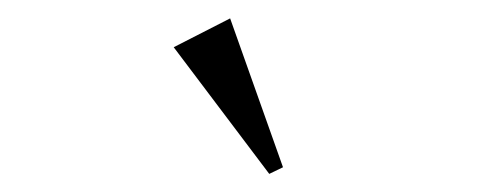

<svg xmlns="http://www.w3.org/2000/svg" viewBox="-20 -612 540 211"><path d="M232.9 -591.8 291 -428.2 275.9 -420.9 170.9 -560.1Z"/></svg>

Font: Romanesco
Style: Regular
Weight: 400
Designer: Astigmatic (AOETI)
Foundry: Astigmatic (AOETI)
Version: Version 1.000